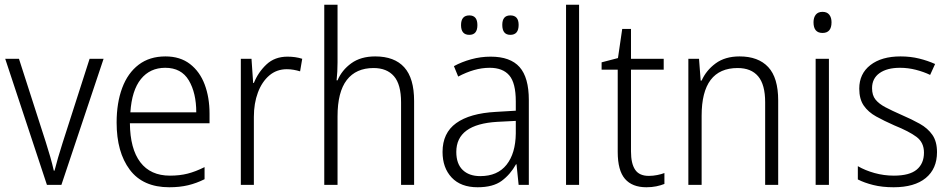

<svg xmlns="http://www.w3.org/2000/svg" viewBox="-20 -873 4014 810"><path d="M178 -93 2 -625H60L173 -274Q183 -243 192 -211.5Q201 -180 207 -153H210Q216 -177 225 -208Q234 -239 244 -270L358 -625H417L239 -93Z M678 -635Q740 -635 781.5 -603Q823 -571 843.5 -516.5Q864 -462 864 -393V-353H528Q529 -245 572 -188.5Q615 -132 697 -132Q738 -132 771.5 -140.5Q805 -149 843 -168V-117Q809 -100 773.5 -91.5Q738 -83 694 -83Q583 -83 527.5 -157Q472 -231 472 -356Q472 -439 495.5 -502Q519 -565 565 -600Q611 -635 678 -635ZM677 -587Q613 -587 574.5 -539.5Q536 -492 530 -399H808Q808 -481 776.5 -534Q745 -587 677 -587Z M1193 -634Q1227 -634 1255 -625L1246 -572Q1233 -576 1219 -578.5Q1205 -581 1190 -581Q1147 -581 1116 -554.5Q1085 -528 1068 -482.5Q1051 -437 1051 -380V-93H996V-625H1041L1048 -523H1051Q1069 -568 1104 -601Q1139 -634 1193 -634Z M1404 -610Q1404 -589 1403 -571Q1402 -553 1400 -534H1404Q1422 -577 1462 -606Q1502 -635 1563 -635Q1644 -635 1685.5 -589Q1727 -543 1727 -447V-93H1672V-441Q1672 -517 1642 -551.5Q1612 -586 1556 -586Q1482 -586 1443 -535.5Q1404 -485 1404 -382V-93H1348V-853H1404Z M2050 -634Q2133 -634 2172 -590Q2211 -546 2211 -451V-93H2168L2159 -180H2157Q2133 -137 2096.5 -110Q2060 -83 1995 -83Q1924 -83 1885.5 -124Q1847 -165 1847 -232Q1847 -312 1904.5 -353.5Q1962 -395 2072 -401L2156 -406V-445Q2156 -523 2128.5 -555Q2101 -587 2046 -587Q2013 -587 1980 -577.5Q1947 -568 1913 -550L1895 -594Q1928 -612 1968 -623Q2008 -634 2050 -634ZM2078 -359Q1905 -349 1905 -232Q1905 -182 1932 -156Q1959 -130 2006 -130Q2079 -130 2117 -178Q2155 -226 2156 -310V-363ZM1925 -767Q1925 -808 1960 -808Q1994 -808 1994 -767Q1994 -726 1960 -726Q1925 -726 1925 -767ZM2099 -768Q2099 -808 2133 -808Q2168 -808 2168 -768Q2168 -726 2133 -726Q2099 -726 2099 -768Z M2423 -93H2368V-853H2423Z M2717 -131Q2735 -131 2752.5 -134.5Q2770 -138 2783 -143V-97Q2768 -91 2749 -87Q2730 -83 2707 -83Q2647 -83 2616.5 -118.5Q2586 -154 2586 -232V-579H2518V-610L2587 -628L2605 -751H2642V-625H2780V-579H2642V-234Q2642 -183 2659.5 -157Q2677 -131 2717 -131Z M3100 -635Q3179 -635 3221 -590Q3263 -545 3263 -449V-93H3208V-442Q3208 -516 3178.5 -551Q3149 -586 3092 -586Q2940 -586 2940 -385V-93H2884V-625H2929L2936 -533H2940Q2959 -576 2999 -605.5Q3039 -635 3100 -635Z M3450 -823Q3469 -823 3478.5 -811Q3488 -799 3488 -779Q3488 -734 3450 -734Q3412 -734 3412 -779Q3412 -799 3421.5 -811Q3431 -823 3450 -823ZM3477 -625V-93H3421V-625Z M3933 -231Q3933 -161 3885.5 -122Q3838 -83 3750 -83Q3702 -83 3664 -92.5Q3626 -102 3599 -116V-172Q3630 -154 3669.5 -143Q3709 -132 3751 -132Q3817 -132 3847.5 -157.5Q3878 -183 3878 -229Q3878 -272 3846.5 -295.5Q3815 -319 3753 -344Q3710 -363 3676.5 -381.5Q3643 -400 3624 -427.5Q3605 -455 3605 -499Q3605 -562 3652 -598.5Q3699 -635 3779 -635Q3821 -635 3857.5 -626Q3894 -617 3925 -603L3904 -557Q3877 -570 3844 -578.5Q3811 -587 3777 -587Q3722 -587 3690.5 -564.5Q3659 -542 3659 -501Q3659 -471 3673.5 -453Q3688 -435 3715.5 -420.5Q3743 -406 3784 -388Q3826 -370 3860 -351Q3894 -332 3913.5 -304Q3933 -276 3933 -231Z"/></svg>

Font: Noto Sans Telugu UI SemiCondensed Light
Style: Regular
Weight: 300
Width: 4
Designer: Jelle Bosma - Monotype Design Team
Foundry: Monotype Imaging Inc.
Version: Version 2.005; ttfautohint (v1.8.4.7-5d5b)